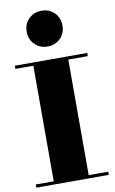

<svg xmlns="http://www.w3.org/2000/svg" viewBox="-111 -1106 695 1163"><g transform="rotate(-10 237.0 -525.0)"><path d="M14.5 0V-19.5H125V-730.5H14.5V-750H460V-730.5H340V-19.5H460V0ZM231 -830Q184 -830 152.5 -861.5Q121 -893 121 -940Q121 -987.5 152.5 -1018.8Q184 -1050 231 -1050Q278.5 -1050 309.8 -1018.8Q341 -987.5 341 -940Q341 -893 309.8 -861.5Q278.5 -830 231 -830Z"/></g></svg>

Font: Bodoni Moda Black
Style: Regular
Weight: 900
Version: Version 2.005